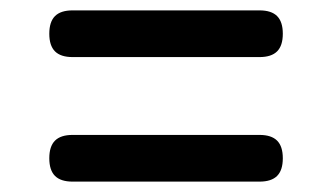

<svg xmlns="http://www.w3.org/2000/svg" viewBox="-20 -515 640 370"><path d="M120 -165Q97 -165 86 -176Q75 -187 75 -210Q75 -233 86 -244Q97 -255 120 -255H480Q503 -255 514 -244Q525 -233 525 -210Q525 -187 514 -176Q503 -165 480 -165ZM120 -405Q97 -405 86 -416Q75 -427 75 -450Q75 -473 86 -484Q97 -495 120 -495H480Q503 -495 514 -484Q525 -473 525 -450Q525 -427 514 -416Q503 -405 480 -405Z"/></svg>

Font: Maple Mono NL
Style: Regular
Weight: 400
Monospace: yes
Designer: subframe7536
Version: Version 7.000